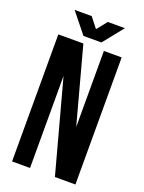

<svg xmlns="http://www.w3.org/2000/svg" viewBox="-158 -921 743 994"><g transform="rotate(20 213.5 -424.0)"><path d="M138 -507V0H39V-700H177L290 -281V-700H388V0H275ZM169 -848 213 -792 258 -848H352L263 -737H164L75 -848Z"/></g></svg>

Font: SVN-Bebas Neue
Style: Bold
Weight: 700
Designer: Ryoichi Tsunekawa
Foundry: Ryoichi Tsunekawa
Version: Version 1.300; ttfautohint (v1.7.9-c794)